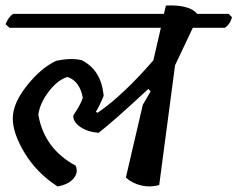

<svg xmlns="http://www.w3.org/2000/svg" viewBox="-20 -671 855 691"><path d="M182 -452Q237 -464 275 -454Q345 -418 353 -326Q338 -289 325 -269L331 -265Q422 -327 532 -454L559 -571H14L0 -584Q10 -609 27 -621H570L577 -651Q662 -655 690 -621H803L815 -609Q808 -583 789 -571H674L610 -436L553 -5Q521 4 488.5 -3.5Q456 -11 433 -32L494 -294L522 -342L514 -351Q389 -235 335 -193Q295 -196 268.5 -214.5Q242 -233 244 -256Q270 -294 278 -319Q267 -379 223 -394Q188 -384 155.5 -341.5Q123 -299 118 -258Q139 -136 252 -75Q263 -51 245 -29Q227 -7 187 0Q112 -49 69 -120Q26 -191 26 -245Q26 -299 77 -363Q128 -427 182 -452Z"/></svg>

Font: Tillana Medium
Style: Regular
Weight: 500
Designer: Lipi Raval (Devanagari, Latin), Jonny Pinhorn (Latin)
Foundry: Indian Type Foundry
Version: Version 2.003;PS 1.0;hotconv 1.0.79;makeotf.lib2.5.61930; tt